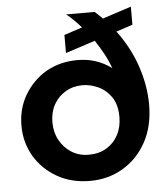

<svg xmlns="http://www.w3.org/2000/svg" viewBox="-52 -756 709 814"><g transform="rotate(-5 302.5 -348.5)"><path d="M299 12Q220 12 159.5 -22.5Q99 -57 64 -115Q47 -144 38 -176.5Q29 -209 29 -246Q29 -320 64 -378Q99 -436 157 -470Q216 -503 290 -503Q330 -503 366 -491.5Q402 -480 434 -456Q423 -487 406.5 -517.5Q390 -548 370 -578L244 -537V-614L321 -639Q307 -656 291.5 -671Q276 -686 259 -700H380Q388 -693 396.5 -685Q405 -677 413 -669L535 -709V-632L465 -609Q521 -534 548.5 -451Q576 -368 576 -289Q576 -197 539 -129.5Q502 -62 439 -25Q377 12 299 12ZM303 -99Q346 -99 378 -118Q410 -137 428 -170.5Q446 -204 446 -247Q446 -300 423.5 -332.5Q401 -365 367.5 -380Q334 -395 302 -395Q261 -395 229 -376Q197 -357 179 -324.5Q161 -292 161 -249Q161 -207 179.5 -173Q198 -139 230 -119Q262 -99 303 -99Z"/></g></svg>

Font: Rethink Sans
Style: Bold
Weight: 700
Designer: The Rethink Sans project authors (Hans Thiessen). DM Sans designed by Colophon Foundry.
Foundry: Rethink Communications LLC
Version: Version 1.001